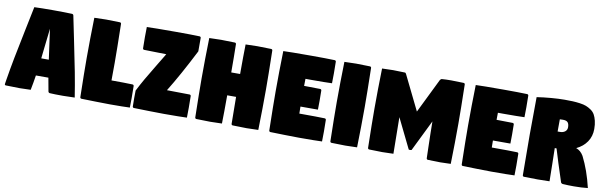

<svg xmlns="http://www.w3.org/2000/svg" viewBox="-43 -980 4327 1372"><g transform="rotate(10 2120.5 -294.0)"><path d="M9.5 -8.1Q9.5 -12 14.2 -38.6Q27.1 -118.9 43.7 -205Q60.3 -291 86.7 -418.6Q113 -546.1 121.1 -585.9Q169.9 -588.1 255.4 -588.1Q335 -588.1 394.5 -585.9Q398.4 -585.9 401.9 -583.1Q405.3 -580.3 406 -576.2Q416.7 -521.7 442.5 -398.2Q468.3 -274.7 486.5 -179.8Q504.6 -85 517.6 0Q471.4 2.2 432.6 2.2Q370.4 2.2 336.9 0Q332.8 -0.2 329.5 -3.1Q326.2 -5.9 325.4 -9.8Q314.5 -65.9 307.6 -107.4H217Q209.2 -55.2 198.2 0Q151.4 2.2 117.4 2.2Q76.9 2.2 17.6 0Q13.9 0 11.7 -2.3Q9.5 -4.6 9.5 -8.1ZM233.4 -234.4H288.3Q282.5 -274.4 272.5 -348.5Q262.5 -422.6 258.1 -453.4Q253.2 -413.6 245.1 -339.2Q237.1 -264.9 233.4 -234.4Z M552.7 -293Q552.7 -429.7 556.6 -585.9Q603 -588.1 642.1 -588.1Q682.4 -588.1 742.2 -585.9Q746.1 -585.9 749 -583Q752 -580.1 752 -576.2Q755.9 -392.6 755.9 -293Q755.9 -228 755.1 -166.3H759.3Q848.4 -166.3 908.2 -164.1Q912.1 -164.1 915 -161.1Q918 -158.2 918 -154.3Q918.9 -94.7 918.9 -69.8Q918.9 -31.5 918 2Q871.6 4.2 773.9 4.2Q749.8 4.2 671 2.6Q592.3 1 566.4 0Q562.5 0 559.6 -2.9Q556.6 -5.9 556.6 -9.8Q552.7 -193.4 552.7 -293Z M936.5 -511.7Q936.5 -551 937.5 -585.9Q983.9 -588.1 1149.9 -588.1Q1260.5 -588.1 1320.3 -585.9Q1324.2 -585.9 1327.1 -583Q1330.1 -580.1 1330.1 -576.2V-478.5Q1235.1 -291.7 1157.5 -166.3Q1275.6 -165.5 1322.3 -164.1Q1326.2 -164.1 1329.1 -161.1Q1332 -158.2 1332 -154.3Q1333 -95.7 1333 -70.3Q1333 -31.5 1332 2Q1285.6 4.2 1164.6 4.2Q1140.1 4.2 1056.4 2.6Q972.7 1 947.3 0Q943.4 0 940.4 -2.9Q937.5 -5.9 937.5 -9.8Q936.8 -41.3 936.8 -69.6Q936.8 -95.7 937.5 -125Q960.2 -169.7 985.7 -214.2Q1011.2 -258.8 1053.6 -328.2Q1095.9 -397.7 1108.2 -418.5Q995.4 -420.4 947.3 -421.9Q943.4 -421.9 940.4 -424.8Q937.5 -427.7 937.5 -431.6Q936.5 -487.8 936.5 -511.7Z M1386.7 -293Q1386.7 -429.7 1390.6 -585.9Q1437 -588.1 1476.1 -588.1Q1516.4 -588.1 1576.2 -585.9Q1580.1 -585.9 1583 -583Q1585.9 -580.1 1585.9 -576.2Q1587.9 -486.6 1587.9 -371.1H1652.3Q1652.3 -504.2 1654.3 -585.9Q1700.7 -588.1 1739.7 -588.1Q1780 -588.1 1839.8 -585.9Q1843.8 -585.9 1846.7 -583Q1849.6 -580.1 1849.6 -576.2Q1853.5 -392.6 1853.5 -293Q1853.5 -156.2 1849.6 0Q1803.2 2.2 1764.2 2.2Q1723.9 2.2 1664.1 0Q1660.2 0 1657.2 -2.9Q1654.3 -5.9 1654.3 -9.8Q1652.8 -74 1652.3 -205.1H1587.9Q1587.9 -78.1 1585.9 0Q1539.6 2.2 1500.5 2.2Q1460.2 2.2 1400.4 0Q1396.5 0 1393.6 -2.9Q1390.6 -5.9 1390.6 -9.8Q1386.7 -193.4 1386.7 -293Z M1923.8 -293Q1923.8 -429.7 1927.7 -585.9Q1974.1 -588.1 2130.4 -588.1Q2241 -588.1 2300.8 -585.9Q2304.7 -585.9 2307.6 -583Q2310.5 -580.1 2310.5 -576.2Q2311.5 -516.6 2311.5 -491.7Q2311.5 -453.4 2310.5 -419.9Q2269.3 -418 2155.3 -418Q2134.8 -418 2118.2 -418.2Q2117.7 -384.5 2117.4 -366.9Q2204.8 -366.5 2234.4 -365.2Q2238.3 -365.2 2241.2 -362.3Q2244.1 -359.4 2244.1 -355.5Q2244.9 -315.4 2244.9 -282Q2244.9 -252 2244.1 -216.8H2117.4Q2117.7 -199.7 2118.2 -166H2129.9Q2249.5 -166 2302.7 -164.1Q2306.6 -164.1 2309.6 -161.1Q2312.5 -158.2 2312.5 -154.3Q2313.5 -94.7 2313.5 -69.8Q2313.5 -31.5 2312.5 2Q2266.1 4.2 2145 4.2Q2120.8 4.2 2042.1 2.6Q1963.4 1 1937.5 0Q1933.6 0 1930.7 -2.9Q1927.7 -5.9 1927.7 -9.8Q1923.8 -193.4 1923.8 -293Z M2367.2 -293Q2367.2 -429.7 2371.1 -585.9Q2417.5 -588.1 2456.5 -588.1Q2496.8 -588.1 2556.6 -585.9Q2560.5 -585.9 2563.5 -583Q2566.4 -580.1 2566.4 -576.2Q2570.3 -392.6 2570.3 -293Q2570.3 -156.2 2566.4 0Q2520 2.2 2481 2.2Q2440.7 2.2 2380.9 0Q2377 0 2374 -2.9Q2371.1 -5.9 2371.1 -9.8Q2367.2 -193.4 2367.2 -293Z M2640.6 -293Q2640.6 -429.7 2644.5 -585.9Q2690.9 -588.1 2725.1 -588.1Q2766.1 -588.1 2809.6 -585.9Q2816.7 -585.7 2820.3 -576.2L2942.9 -326.2L3065.4 -576.2Q3072.3 -585.2 3077.4 -585.7Q3107.9 -588.1 3146 -588.1Q3187 -588.1 3236.3 -585.9Q3240.5 -585.7 3243.3 -582.9Q3246.1 -580.1 3246.1 -576.2Q3250 -392.6 3250 -293Q3250 -156.2 3246.1 0Q3204.1 2.2 3170.4 2.2Q3139.9 2.2 3080.1 0Q3076.2 0 3073.2 -2.9Q3070.3 -5.9 3070.3 -9.8Q3069.6 -37.1 3068.1 -91.7Q3066.7 -146.2 3065.7 -190.8Q3064.7 -235.4 3064.5 -276.1L2953.1 -48.8L2942.4 -46.9L2932.6 -48.8L2826.7 -265.1L2830.1 0Q2783.7 2.2 2749.5 2.2Q2714.1 2.2 2654.3 0Q2650.4 0 2647.5 -2.9Q2644.5 -5.9 2644.5 -9.8Q2640.6 -193.4 2640.6 -293Z M3320.3 -293Q3320.3 -429.7 3324.2 -585.9Q3370.6 -588.1 3526.9 -588.1Q3637.5 -588.1 3697.3 -585.9Q3701.2 -585.9 3704.1 -583Q3707 -580.1 3707 -576.2Q3708 -516.6 3708 -491.7Q3708 -453.4 3707 -419.9Q3665.8 -418 3551.8 -418Q3531.2 -418 3514.6 -418.2Q3514.2 -384.5 3513.9 -366.9Q3601.3 -366.5 3630.9 -365.2Q3634.8 -365.2 3637.7 -362.3Q3640.6 -359.4 3640.6 -355.5Q3641.4 -315.4 3641.4 -282Q3641.4 -252 3640.6 -216.8H3513.9Q3514.2 -199.7 3514.6 -166H3526.4Q3646 -166 3699.2 -164.1Q3703.1 -164.1 3706.1 -161.1Q3709 -158.2 3709 -154.3Q3710 -94.7 3710 -69.8Q3710 -31.5 3709 2Q3662.6 4.2 3541.5 4.2Q3517.3 4.2 3438.6 2.6Q3359.9 1 3334 0Q3330.1 0 3327.1 -2.9Q3324.2 -5.9 3324.2 -9.8Q3320.3 -193.4 3320.3 -293Z M3765.6 -305.7Q3765.6 -354.5 3766.6 -440.9Q3767.6 -527.3 3767.6 -576.2Q3816.4 -583.7 3871.5 -588.3Q3926.5 -592.8 3967.8 -592.8Q4003.4 -592.8 4027.6 -591.7Q4051.8 -590.6 4079.7 -586.8Q4107.7 -583 4125.7 -575.9Q4143.8 -568.8 4161.9 -556.4Q4179.9 -543.9 4190.1 -526.1Q4200.2 -508.3 4206.5 -482.4Q4212.9 -456.5 4212.9 -423.1Q4212.9 -370.1 4185.5 -329.8Q4158.2 -289.6 4109.4 -266.6Q4142.6 -255.1 4163.3 -219.7Q4211.9 -124.3 4241 0Q4196 5.4 4138.7 5.4Q4097.2 5.4 4060.3 2.9Q4055.7 2.7 4051.3 0Q4046.9 -2.7 4045.4 -6.8Q3997.8 -151.4 3971.4 -240.2H3958.5Q3959 -212.9 3960.8 -128.2Q3962.6 -43.5 3962.9 0Q3922.9 1.7 3877.2 1.7Q3835.9 1.7 3777.3 0Q3773.2 0 3770.4 -2.8Q3767.6 -5.6 3767.6 -9.8Q3767.6 -54.9 3766.6 -155.5Q3765.6 -256.1 3765.6 -305.7ZM3958 -360.4H3974.6Q3997.8 -360.4 4012.1 -371.9Q4026.4 -383.5 4026.4 -402.6Q4026.4 -426.5 4016.6 -438.1Q4006.8 -449.7 3981.9 -449.7Q3969.2 -449.7 3958.5 -449Q3958 -391.8 3958 -360.4Z"/></g></svg>

Font: Digitalt
Style: Medium
Weight: 500
Designer: gluk
Foundry: gluk
Version: Version 0.60